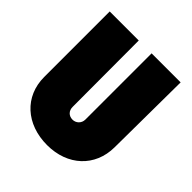

<svg xmlns="http://www.w3.org/2000/svg" viewBox="-192 -836 982 982"><g transform="rotate(45 299.5 -345.0)"><path d="M300 10C448 10 551 -86 552 -226L556 -700H346V-221C346 -193 324 -174 300 -174C272 -174 254 -193 254 -221L253 -700H43V-226C43 -86 148 10 300 10Z"/></g></svg>

Font: Finlandica Black
Style: Regular
Weight: 900
Designer: Niklas Ekholm, Juho Hiilivirta, Jaakko Suomalainen
Foundry: Helsinki Type Studio
Version: Version 2.000;Glyphs 3.2 (3202)